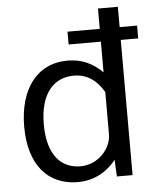

<svg xmlns="http://www.w3.org/2000/svg" viewBox="-54 -809 723 866"><g transform="rotate(-5 307.5 -376.0)"><path d="M276 -670V-612H422V-473C376 -519 325 -540 265 -540C124 -540 44 -428 44 -259C44 -85 130 10 264 10C361 10 417 -49 437 -76L441 0H512V-612H591V-670H512V-762H422V-670ZM282 -60C197 -60 133 -120 133 -263C133 -400 194 -470 287 -470C343 -470 388 -442 422 -384V-193C422 -128 362 -60 282 -60Z"/></g></svg>

Font: Cheyenne Sans
Style: Regular
Weight: 400
Designer: The Public Sans project authors (U.S. Web Design System), Libre Franklin designed by Pablo Impallari and Rodrigo Fuenzal
Foundry: The Cheyenne Sans Project Authors
Version: Version 2.007